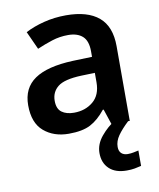

<svg xmlns="http://www.w3.org/2000/svg" viewBox="-87 -620 762 921"><g transform="rotate(-10 294.0 -160.0)"><path d="M297 -552Q402 -552 456.5 -506Q511 -460 511 -364V0H422L397 -75H393Q358 -31 319 -10.5Q280 10 213 10Q140 10 92 -31Q44 -72 44 -158Q44 -242 105.5 -284Q167 -326 292 -331L386 -334V-361Q386 -412 361 -434.5Q336 -457 291 -457Q250 -457 212.5 -445Q175 -433 138 -417L98 -505Q138 -526 189.5 -539Q241 -552 297 -552ZM320 -254Q237 -251 205 -225.5Q173 -200 173 -157Q173 -118 195.5 -101.5Q218 -85 255 -85Q310 -85 348 -116.5Q386 -148 386 -210V-256ZM432 113Q432 134 443.5 144.5Q455 155 474 155Q490 155 503.5 152Q517 149 527 147V222Q511 226 494.5 229Q478 232 456 232Q401 232 371 203.5Q341 175 341 127Q341 84 372.5 46Q404 8 444 -16L503 0Q469 32 450.5 58.5Q432 85 432 113Z"/></g></svg>

Font: Noto Sans Kannada SemiBold
Style: Regular
Weight: 600
Designer: Jelle Bosma - Monotype Design Team
Foundry: Monotype Imaging Inc.
Version: Version 2.005; ttfautohint (v1.8.4.7-5d5b)